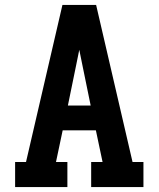

<svg xmlns="http://www.w3.org/2000/svg" viewBox="-20 -755 640 775"><path d="M41 0V-101H85L232 -735H368L515 -101H559V0H348V-101H394L367 -229H233L206 -101H252V0ZM346 -329 313 -490Q310 -506 306.5 -522Q303 -538 300 -554Q297 -538 293.5 -522Q290 -506 287 -490L254 -329Z"/></svg>

Font: Iosevka Slab Extended
Style: Bold
Weight: 700
Width: 7
Monospace: yes
Designer: Belleve Invis
Foundry: Belleve Invis
Version: Version 11.1.0; ttfautohint (v1.8.3)